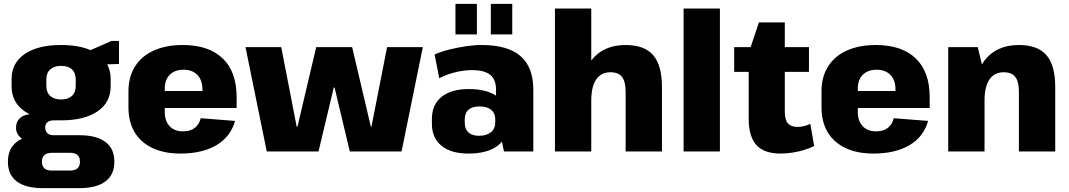

<svg xmlns="http://www.w3.org/2000/svg" viewBox="-20 -784 5536 994"><path d="M296 -161Q176 -161 108 -207.5Q40 -254 40 -337V-374Q40 -458 108 -504.5Q176 -551 296 -551Q417 -551 485 -504.5Q553 -458 553 -374V-337Q553 -254 485 -207.5Q417 -161 296 -161ZM201 190Q113 190 67 155.5Q21 121 21 53Q21 -14 66 -49Q111 -84 200 -84H391Q479 -84 525.5 -49.5Q572 -15 572 53Q572 121 525.5 155.5Q479 190 391 190ZM342 99Q394 99 394 53Q394 7 342 7H250Q197 7 197 53Q197 100 250 99ZM153 -51Q112 -51 87.5 -71Q63 -91 63 -123Q63 -156 86.5 -175Q110 -194 154 -194H296V-161H258Q237 -161 225 -150.5Q213 -140 214 -123Q215 -104 225.5 -94Q236 -84 258 -84H296V-51ZM296 -269Q332 -269 352 -287Q372 -305 372 -338V-374Q372 -407 352.5 -425Q333 -443 296 -443Q261 -443 240.5 -425Q220 -407 220 -374V-338Q220 -305 240.5 -287Q261 -269 296 -269ZM404 -505 557 -572H596V-453L404 -446Z M914 11Q830 11 769.5 -17.5Q709 -46 677 -99.5Q645 -153 645 -229V-311Q645 -386 679 -440Q713 -494 776.5 -522.5Q840 -551 926 -551Q1060 -551 1132.5 -482Q1205 -413 1205 -281V-225H799V-313H1057L1028 -279V-321Q1028 -369 1002 -396Q976 -423 930 -423Q885 -423 859 -397Q833 -371 833 -325V-204Q833 -158 858 -131Q883 -104 927 -104Q966 -104 989 -122.5Q1012 -141 1019 -172L1197 -158Q1174 -76 1100.5 -32.5Q1027 11 914 11Z M1251 -540H1436L1516 -128H1520L1617 -540H1803L1900 -128H1903L1984 -540H2169L2059 0H1791L1712 -331H1708L1629 0H1361Z M2548 -201V-320Q2548 -372 2518 -396.5Q2488 -421 2423 -421Q2382 -421 2337.5 -410Q2293 -399 2254 -379L2230 -502Q2264 -517 2306 -527.5Q2348 -538 2391.5 -544.5Q2435 -551 2473 -551Q2609 -551 2675 -493.5Q2741 -436 2741 -320V0H2589ZM2405 11Q2315 11 2265.5 -29.5Q2216 -70 2216 -143V-168Q2216 -242 2266 -282.5Q2316 -323 2407 -323Q2503 -323 2556.5 -283Q2610 -243 2610 -170V-144Q2610 -70 2556.5 -29.5Q2503 11 2405 11ZM2460 -81Q2499 -81 2521.5 -99.5Q2544 -118 2544 -150V-167Q2544 -198 2522.5 -215.5Q2501 -233 2462 -233Q2425 -233 2405.5 -216Q2386 -199 2386 -165V-149Q2386 -116 2405 -98.5Q2424 -81 2460 -81ZM2449 -764V-606H2338V-764ZM2632 -764V-606H2521V-764Z M3219 -308Q3219 -361 3200.5 -385.5Q3182 -410 3140 -410Q3092 -410 3066.5 -372.5Q3041 -335 3041 -262L2979 -181L2980 -240Q2980 -392 3041.5 -471.5Q3103 -551 3219 -551Q3316 -551 3361.5 -498.5Q3407 -446 3407 -333V0H3219ZM2853 -740H3041V-389V0H2853Z M3707 -740V0H3519V-740Z M4021 11Q3936 11 3896 -33Q3856 -77 3856 -170V-510L3909 -668H4043V-206Q4043 -164 4059 -145.5Q4075 -127 4110 -127Q4126 -127 4142.5 -131Q4159 -135 4175 -143L4195 -28Q4173 -17 4144 -8Q4115 1 4083.5 6Q4052 11 4021 11ZM3781 -540H4168V-412H3781Z M4502 11Q4418 11 4357.5 -17.5Q4297 -46 4265 -99.5Q4233 -153 4233 -229V-311Q4233 -386 4267 -440Q4301 -494 4364.5 -522.5Q4428 -551 4514 -551Q4648 -551 4720.5 -482Q4793 -413 4793 -281V-225H4387V-313H4645L4616 -279V-321Q4616 -369 4590 -396Q4564 -423 4518 -423Q4473 -423 4447 -397Q4421 -371 4421 -325V-204Q4421 -158 4446 -131Q4471 -104 4515 -104Q4554 -104 4577 -122.5Q4600 -141 4607 -172L4785 -158Q4762 -76 4688.5 -32.5Q4615 11 4502 11Z M5255 -308Q5255 -361 5236.5 -385.5Q5218 -410 5176 -410Q5128 -410 5102.5 -372.5Q5077 -335 5077 -262L5016 -181V-240Q5016 -392 5077.5 -471.5Q5139 -551 5255 -551Q5352 -551 5397.5 -498.5Q5443 -446 5443 -333V0H5255ZM4889 -540H5042L5077 -393V0H4889Z"/></svg>

Font: Pathway Extreme SemiCondensed ExtraBold
Style: Regular
Weight: 800
Width: 4
Version: Version 1.001;gftools[0.9.26]